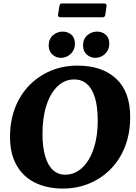

<svg xmlns="http://www.w3.org/2000/svg" viewBox="-20 -1076 790 1112"><path d="M343.7 16Q253 16 184 -17.5Q115 -51 76.5 -118Q38 -185 38 -283Q38 -376 67.5 -452Q97 -528 150.5 -582.5Q204 -637 275 -666.5Q346 -696 428 -696Q571 -696 652.5 -620.5Q734 -545 734 -398Q734 -304 704.5 -228Q675 -152 621.7 -97.6Q568.4 -43.2 497.7 -13.6Q427 16 343.7 16ZM357 -64Q399 -64 433.5 -86.5Q468 -109 493.5 -151Q519 -193 532.5 -250.5Q546 -308 546 -378Q546 -457 530 -510Q514 -563 483.5 -589.5Q453 -616 410 -616Q355 -616 313.5 -576.5Q272 -537 249 -466Q226 -395 226 -302Q226 -223 242 -170Q258 -117 287.5 -90.5Q317 -64 357 -64ZM532 -741Q503.4 -741 482.2 -760.4Q461 -779.8 461 -812.4Q461 -850 485.5 -871.5Q510.1 -893 542 -893Q572 -893 592.5 -874.9Q613 -856.8 613 -821.9Q613 -787 588.5 -764Q564 -741 532 -741ZM333 -741Q304.4 -741 283.2 -760.4Q262 -779.8 262 -812.4Q262 -850 286.5 -871.5Q311.1 -893 343 -893Q373 -893 393.5 -874.9Q414 -856.8 414 -821.9Q414 -787 389.5 -764Q365 -741 333 -741ZM324 -1041Q326 -1056 338.8 -1056H582.2Q599 -1056 597 -1041L590 -991Q588 -976 575.2 -976H330.8Q314 -976 316 -991Z"/></svg>

Font: Alkatra
Style: Regular
Weight: 400
Designer: Suman Bhandary
Version: Version 1.100;gftools[0.9.22]